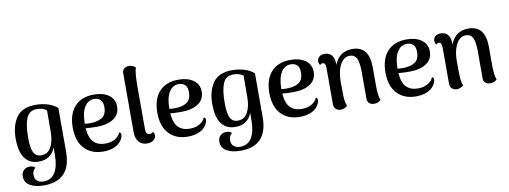

<svg xmlns="http://www.w3.org/2000/svg" viewBox="-72 -1148 4747 1791"><g transform="rotate(-10 2302.0 -252.0)"><path d="M43 111Q43 75 65 53.5Q87 32 122 32Q158 32 173 51Q144 74 144 116Q144 151 166 171Q188 191 227 191Q300 191 336.5 132Q373 73 373 -35V-107Q356 -55 315.5 -27Q275 1 216 1Q132 1 85.5 -59Q39 -119 39 -248Q39 -371 94 -448.5Q149 -526 276 -526Q337 -526 391.5 -509Q446 -492 481 -460V-45Q481 228 224 228Q145 228 94 199Q43 170 43 111ZM372 -248 373 -456Q358 -470 333 -477.5Q308 -485 280 -485Q208 -485 181.5 -420.5Q155 -356 155 -238Q155 -137 176.5 -95Q198 -53 248 -53Q310 -53 340.5 -107.5Q371 -162 372 -248Z M1017 -113Q1017 -101 1010 -84Q991 -37 942.5 -12Q894 13 826 13Q712 13 646.5 -57Q581 -127 581 -256Q581 -383 645 -454.5Q709 -526 828 -526Q915 -526 969 -487.5Q1023 -449 1023 -378Q1023 -304 963.5 -264.5Q904 -225 802 -225Q744 -225 699 -230Q706 -137 746 -97Q786 -57 855 -57Q909 -57 947.5 -79Q986 -101 1001 -138Q1017 -131 1017 -113ZM698 -272Q724 -269 751 -269Q819 -269 862 -296Q905 -323 905 -395Q905 -444 882 -464.5Q859 -485 824 -485Q765 -485 731.5 -429.5Q698 -374 698 -272Z M1133 -117V-674Q1133 -701 1150.5 -716.5Q1168 -732 1196 -732Q1233 -732 1258 -707Q1248 -671 1245 -629.5Q1242 -588 1242 -512V-126Q1242 -73 1278 -73Q1288 -73 1297.5 -77Q1307 -81 1311 -89Q1324 -73 1324 -52Q1324 -25 1300 -7.5Q1276 10 1243 10Q1190 10 1161.5 -23.5Q1133 -57 1133 -117Z M1818 -113Q1818 -101 1811 -84Q1792 -37 1743.5 -12Q1695 13 1627 13Q1513 13 1447.5 -57Q1382 -127 1382 -256Q1382 -383 1446 -454.5Q1510 -526 1629 -526Q1716 -526 1770 -487.5Q1824 -449 1824 -378Q1824 -304 1764.5 -264.5Q1705 -225 1603 -225Q1545 -225 1500 -230Q1507 -137 1547 -97Q1587 -57 1656 -57Q1710 -57 1748.5 -79Q1787 -101 1802 -138Q1818 -131 1818 -113ZM1499 -272Q1525 -269 1552 -269Q1620 -269 1663 -296Q1706 -323 1706 -395Q1706 -444 1683 -464.5Q1660 -485 1625 -485Q1566 -485 1532.5 -429.5Q1499 -374 1499 -272Z M1905 111Q1905 75 1927 53.5Q1949 32 1984 32Q2020 32 2035 51Q2006 74 2006 116Q2006 151 2028 171Q2050 191 2089 191Q2162 191 2198.5 132Q2235 73 2235 -35V-107Q2218 -55 2177.5 -27Q2137 1 2078 1Q1994 1 1947.5 -59Q1901 -119 1901 -248Q1901 -371 1956 -448.5Q2011 -526 2138 -526Q2199 -526 2253.5 -509Q2308 -492 2343 -460V-45Q2343 228 2086 228Q2007 228 1956 199Q1905 170 1905 111ZM2234 -248 2235 -456Q2220 -470 2195 -477.5Q2170 -485 2142 -485Q2070 -485 2043.5 -420.5Q2017 -356 2017 -238Q2017 -137 2038.5 -95Q2060 -53 2110 -53Q2172 -53 2202.5 -107.5Q2233 -162 2234 -248Z M2879 -113Q2879 -101 2872 -84Q2853 -37 2804.5 -12Q2756 13 2688 13Q2574 13 2508.5 -57Q2443 -127 2443 -256Q2443 -383 2507 -454.5Q2571 -526 2690 -526Q2777 -526 2831 -487.5Q2885 -449 2885 -378Q2885 -304 2825.5 -264.5Q2766 -225 2664 -225Q2606 -225 2561 -230Q2568 -137 2608 -97Q2648 -57 2717 -57Q2771 -57 2809.5 -79Q2848 -101 2863 -138Q2879 -131 2879 -113ZM2560 -272Q2586 -269 2613 -269Q2681 -269 2724 -296Q2767 -323 2767 -395Q2767 -444 2744 -464.5Q2721 -485 2686 -485Q2627 -485 2593.5 -429.5Q2560 -374 2560 -272Z M3453 -12Q3426 13 3390 13Q3362 13 3344 -2.5Q3326 -18 3326 -45V-306Q3325 -389 3306.5 -428.5Q3288 -468 3239 -468Q3206 -468 3178.5 -443Q3151 -418 3134 -366.5Q3117 -315 3117 -238Q3117 -120 3120 -82Q3123 -44 3136 -11Q3126 -2 3109.5 5.5Q3093 13 3074 13Q3045 13 3027 -4Q3009 -21 3009 -50V-391Q3008 -419 3002 -431Q2996 -443 2982 -443Q2963 -443 2956 -429Q2943 -448 2943 -467Q2943 -493 2962 -509.5Q2981 -526 3015 -526Q3058 -526 3081.5 -496.5Q3105 -467 3105 -409V-404Q3125 -463 3168.5 -494.5Q3212 -526 3274 -526Q3356 -526 3395.5 -475Q3435 -424 3435 -322V-131Q3437 -49 3453 -12Z M3979 -113Q3979 -101 3972 -84Q3953 -37 3904.5 -12Q3856 13 3788 13Q3674 13 3608.5 -57Q3543 -127 3543 -256Q3543 -383 3607 -454.5Q3671 -526 3790 -526Q3877 -526 3931 -487.5Q3985 -449 3985 -378Q3985 -304 3925.5 -264.5Q3866 -225 3764 -225Q3706 -225 3661 -230Q3668 -137 3708 -97Q3748 -57 3817 -57Q3871 -57 3909.5 -79Q3948 -101 3963 -138Q3979 -131 3979 -113ZM3660 -272Q3686 -269 3713 -269Q3781 -269 3824 -296Q3867 -323 3867 -395Q3867 -444 3844 -464.5Q3821 -485 3786 -485Q3727 -485 3693.5 -429.5Q3660 -374 3660 -272Z M4553 -12Q4526 13 4490 13Q4462 13 4444 -2.5Q4426 -18 4426 -45V-306Q4425 -389 4406.5 -428.5Q4388 -468 4339 -468Q4306 -468 4278.5 -443Q4251 -418 4234 -366.5Q4217 -315 4217 -238Q4217 -120 4220 -82Q4223 -44 4236 -11Q4226 -2 4209.5 5.5Q4193 13 4174 13Q4145 13 4127 -4Q4109 -21 4109 -50V-391Q4108 -419 4102 -431Q4096 -443 4082 -443Q4063 -443 4056 -429Q4043 -448 4043 -467Q4043 -493 4062 -509.5Q4081 -526 4115 -526Q4158 -526 4181.5 -496.5Q4205 -467 4205 -409V-404Q4225 -463 4268.5 -494.5Q4312 -526 4374 -526Q4456 -526 4495.5 -475Q4535 -424 4535 -322V-131Q4537 -49 4553 -12Z"/></g></svg>

Font: Arima Madurai
Style: Bold
Weight: 700
Designer: Joana Correia and Natanael Gama
Foundry: NDISCOVER
Version: Version 1.019